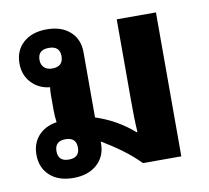

<svg xmlns="http://www.w3.org/2000/svg" viewBox="-64 -589 729 670"><g transform="rotate(-10 300.0 -254.5)"><path d="M145 9Q92 9 61.5 -19Q31 -47 31 -93Q31 -133 54.5 -159.5Q78 -186 120 -193Q117 -214 117 -238V-287Q117 -305 119 -317Q79 -321 53.5 -348.5Q28 -376 28 -417Q28 -463 59 -490.5Q90 -518 142 -518Q194 -518 224.5 -490.5Q255 -463 255 -417V-186Q331 -161 389 -110H392Q390 -138 389.5 -165.5Q389 -193 389 -228V-510H528V0H392Q365 -28 331 -53Q297 -78 260 -100Q260 -97 260 -93Q260 -47 228.5 -19Q197 9 145 9ZM138 -380Q177 -380 177 -417Q177 -453 138 -453Q99 -453 99 -417Q99 -400 109.5 -390Q120 -380 138 -380ZM140 -57Q178 -57 178 -93Q178 -129 140 -129Q102 -129 102 -93Q102 -57 140 -57Z"/></g></svg>

Font: Noto Sans Thai Looped UI
Style: Bold
Weight: 700
Designer: Cadson Demak Team
Foundry: Cadson Demak Co., Ltd.
Version: Version 1.000; ttfautohint (v1.8.4.7-5d5b)